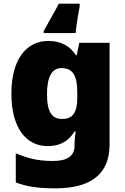

<svg xmlns="http://www.w3.org/2000/svg" viewBox="-20 -786 683 1046"><path d="M414 -752V-766H301C268 -707 246 -666 218 -617V-606H392C396 -649 406 -710 414 -752ZM243 -563C124 -563 42 -463 42 -276C42 -89 122 10 240 10C316 10 360 -26 386 -70H392C388 -43 386 -18 386 -1V9C386 62 348 91 271 91C184 91 133 77 66 49V208C129 232 193 240 282 240C482 240 577 157 577 1V-553H412L398 -485H394C365 -529 320 -563 243 -563ZM315 -415C383 -415 401 -365 401 -279V-256C401 -177 380 -138 318 -138C262 -138 236 -177 236 -273C236 -366 262 -415 315 -415Z"/></svg>

Font: Noto Sans Lao UI Blk
Style: Regular
Weight: 900
Designer: Monotype Design Team
Foundry: Monotype Imaging Inc.
Version: Version 2.000